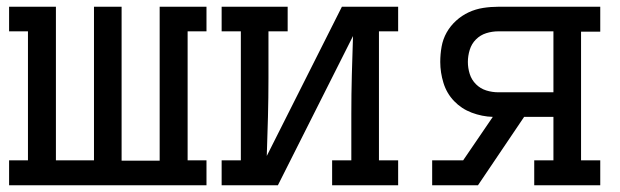

<svg xmlns="http://www.w3.org/2000/svg" viewBox="-20 -550 1840 570"><path d="M7 0V-74H63V-457H7V-530H146V-74H259V-530H341V-73H454V-530H593V-457H537V-74H593V0Z M638 0V-74H695V-457H638V-530H834V-457H777V-318Q777 -260 775.5 -202.5Q774 -145 772 -87L995 -530H1162V-457H1105V-74H1162V0H966V-74H1023V-212Q1023 -270 1024.5 -327.5Q1026 -385 1028 -443L805 0Z M1263 0V-74H1355L1443 -203Q1411 -204 1380.5 -215.5Q1350 -227 1328 -250Q1306 -273 1296.5 -304Q1287 -335 1287 -366Q1287 -389 1291 -411.5Q1295 -434 1306 -453.5Q1317 -473 1334 -488.5Q1351 -504 1371.5 -513.5Q1392 -523 1414.5 -526.5Q1437 -530 1460 -530H1762V-456H1705V-74H1762V0H1566V-74H1623V-203H1536L1399 0ZM1623 -276V-457H1460Q1441 -457 1423.5 -451.5Q1406 -446 1393 -433Q1380 -420 1374.5 -402Q1369 -384 1369 -366Q1369 -348 1374.5 -330.5Q1380 -313 1393 -300Q1406 -287 1423.5 -281.5Q1441 -276 1460 -276Z"/></svg>

Font: Iosevka Slab Extended
Style: Regular
Weight: 400
Width: 7
Monospace: yes
Designer: Belleve Invis
Foundry: Belleve Invis
Version: Version 11.1.1; ttfautohint (v1.8.3)